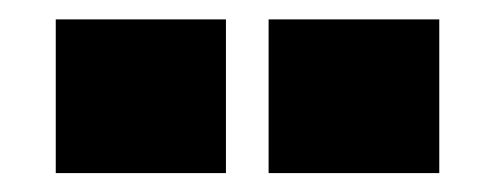

<svg xmlns="http://www.w3.org/2000/svg" viewBox="-20 -805 510 198"><path d="M37.5 -785H213V-626.5H37.5ZM257 -785H433V-626.5H257Z"/></svg>

Font: Hepta Slab ExtraLight ExtraBold
Style: Regular
Weight: 800
Version: Version 1.102